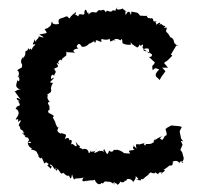

<svg xmlns="http://www.w3.org/2000/svg" viewBox="-20 -490 552 528"><path d="M419 -270 424 -279 435 -294 426 -304H442L431 -317L441 -324L454 -337L450 -340L465 -365L472 -363C452 -372 463 -375 454 -384C463 -375 454 -387 449 -387C440 -401 440 -400 446 -394C432 -407 437 -402 439 -414C426 -413 432 -414 435 -418C420 -421 428 -428 417 -421C423 -425 423 -434 408 -420C415 -425 401 -430 412 -432C406 -433 401 -426 401 -438C388 -445 397 -432 391 -441C387 -436 380 -451 386 -446C373 -446 373 -447 365 -447C358 -458 353 -457 357 -446C362 -458 355 -455 341 -458C342 -447 338 -448 338 -455C330 -463 329 -451 325 -449C325 -468 324 -455 328 -458C315 -467 318 -466 319 -467C298 -458 296 -470 308 -470C302 -468 300 -471 297 -460C285 -466 293 -455 279 -459C272 -465 269 -452 272 -453C266 -471 257 -458 264 -464C258 -458 246 -466 253 -454C256 -466 253 -464 246 -457C245 -452 232 -463 224 -450C221 -460 223 -459 220 -453C218 -467 212 -466 212 -454C214 -446 202 -453 197 -450C194 -443 200 -443 184 -452C191 -455 190 -442 188 -457C170 -441 168 -439 180 -439C159 -440 175 -443 162 -445C152 -441 162 -444 146 -439C150 -441 149 -424 152 -440C133 -439 145 -424 141 -424C126 -421 123 -427 124 -430C118 -430 126 -421 112 -414C118 -406 124 -419 103 -410C104 -405 115 -398 102 -398C104 -396 108 -400 88 -395C105 -386 102 -385 87 -390C84 -398 89 -390 85 -385C73 -374 81 -370 75 -382C74 -373 64 -364 77 -369C75 -361 73 -368 67 -353C57 -364 68 -346 58 -357C53 -354 62 -354 50 -349C49 -336 51 -342 43 -328C51 -336 40 -321 45 -334C37 -328 35 -318 43 -310C38 -315 44 -315 38 -298C41 -305 45 -308 27 -297C35 -293 32 -280 28 -278C36 -280 42 -282 31 -278C36 -273 32 -261 28 -270C24 -254 20 -251 38 -242C25 -248 24 -233 18 -242C24 -235 21 -237 37 -216C20 -228 25 -213 35 -212C24 -212 37 -207 34 -200C20 -195 29 -196 22 -190C21 -193 36 -183 25 -191C36 -180 31 -174 23 -162C30 -158 30 -171 30 -154C39 -165 38 -156 34 -152C28 -138 34 -151 36 -135C42 -132 50 -125 39 -123C46 -128 51 -124 41 -122C56 -118 41 -107 51 -121C44 -111 56 -112 56 -112C65 -101 55 -104 57 -100C69 -102 67 -92 56 -99C59 -77 73 -87 65 -79C82 -74 74 -81 66 -80C85 -72 78 -76 87 -60C89 -59 80 -65 90 -55C94 -53 96 -58 98 -62C88 -58 107 -41 99 -40C114 -44 99 -48 114 -39C108 -30 108 -40 119 -26C128 -38 113 -31 119 -38C128 -34 131 -16 133 -29C144 -22 131 -16 133 -27C146 -25 144 -8 153 -14C155 -17 155 -11 166 -6C167 -12 175 2 171 -6C172 1 176 6 178 -11C182 4 186 6 184 4C187 -2 196 3 210 -2C200 12 213 9 221 6C215 6 222 11 217 8C231 4 241 8 240 3C242 10 249 19 256 16C262 10 259 15 262 13C259 21 273 3 268 9C285 11 280 7 294 17C284 14 302 6 295 18C293 7 307 19 301 18C310 19 310 4 313 11C329 13 318 3 327 8C326 1 339 -2 347 11C341 14 356 3 353 -6C364 5 362 3 353 2C365 8 372 7 366 1C375 7 374 -2 390 -10C381 -13 386 -7 394 -16C403 -12 406 -14 405 -13C408 -17 403 -18 416 -10C411 -13 427 -23 425 -11C414 -28 418 -14 425 -14C435 -20 436 -25 428 -22C444 -31 446 -37 449 -35C443 -36 457 -30 455 -44C463 -43 450 -46 454 -45C464 -50 470 -47 474 -41C473 -46 480 -49 484 -43C471 -42 490 -46 484 -60L481 -71L476 -78L482 -92L477 -103L484 -101L478 -109L474 -129L480 -141L473 -143L451 -145L440 -139L435 -135C440 -119 438 -124 438 -118C430 -116 433 -111 426 -105C420 -109 417 -108 426 -116C403 -105 410 -106 400 -99C409 -96 392 -93 408 -109C402 -92 391 -94 381 -94C381 -94 381 -84 375 -95C387 -100 375 -96 364 -93C373 -88 367 -95 354 -93C353 -77 364 -76 345 -91C354 -89 339 -85 350 -78C332 -74 332 -79 338 -68C331 -67 315 -71 320 -67C324 -69 313 -76 300 -79C314 -65 311 -79 293 -78C291 -72 285 -71 280 -76C276 -63 275 -63 267 -79C274 -82 258 -79 267 -71C253 -82 255 -68 254 -76C240 -68 233 -65 247 -82C240 -69 232 -75 230 -72C232 -87 230 -69 224 -69C223 -85 203 -83 205 -73C214 -86 193 -79 200 -88C190 -94 196 -92 188 -100C194 -84 190 -85 180 -94C169 -89 185 -107 172 -105C176 -96 169 -109 169 -109C169 -112 162 -111 158 -107C164 -122 163 -119 149 -124C151 -124 143 -123 153 -120C135 -127 136 -131 141 -139C147 -141 137 -134 142 -138C134 -140 136 -150 128 -155C122 -157 144 -136 125 -167C134 -173 118 -176 114 -180C113 -184 117 -171 112 -184C117 -194 118 -180 116 -189C116 -196 118 -198 110 -207C115 -199 109 -215 118 -208C106 -223 112 -222 111 -230C120 -239 113 -229 108 -230C122 -235 122 -240 120 -247C121 -255 125 -261 126 -262C109 -263 124 -267 129 -277C122 -274 112 -268 121 -271C118 -280 124 -290 129 -281C129 -290 138 -290 130 -298C127 -302 142 -307 126 -299C135 -307 145 -302 136 -315C132 -314 149 -322 139 -313C138 -321 148 -333 152 -320C146 -326 159 -341 151 -328C166 -343 161 -330 163 -350C162 -348 168 -344 164 -348C167 -344 174 -348 187 -344C179 -350 179 -354 196 -357C188 -361 191 -365 196 -369C201 -371 207 -358 204 -362C212 -359 222 -366 222 -367C229 -374 220 -365 239 -377C240 -370 244 -372 244 -381C245 -375 242 -368 245 -380C265 -372 257 -373 259 -383C275 -378 281 -383 281 -384C286 -371 279 -376 297 -381C295 -375 298 -374 294 -382C308 -387 318 -371 311 -379C316 -386 316 -382 317 -371C327 -366 331 -367 340 -367C340 -378 335 -379 345 -366C336 -376 351 -361 358 -360C347 -358 366 -357 362 -370C365 -359 372 -368 372 -368C378 -362 362 -362 384 -349C367 -349 375 -360 389 -356C391 -341 393 -341 384 -348C392 -347 396 -340 398 -341C399 -331 388 -333 388 -335C397 -326 408 -316 406 -319C402 -306 396 -316 400 -297C410 -305 405 -303 418 -299C402 -284 408 -278 418 -273L414 -275Z"/></svg>

Font: Charger Distortion
Style: 1
Weight: 400
Designer: Jasper
Foundry: Cannot Into Space Fonts
Version: Version 0.98